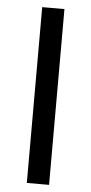

<svg xmlns="http://www.w3.org/2000/svg" viewBox="-53 -759 376 791"><g transform="rotate(5 135.0 -363.5)"><path d="M89 0V-727H181V0Z"/></g></svg>

Font: Expletus Sans
Style: Regular
Weight: 400
Designer: Jasper de Waard
Foundry: Designtown
Version: Version 7.500